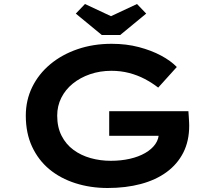

<svg xmlns="http://www.w3.org/2000/svg" viewBox="-20 -930 1070 960"><path d="M518 10Q432 10 357 -14Q282 -38 227 -83.5Q172 -129 140.5 -196.5Q109 -264 109 -352Q109 -429 141 -494.5Q173 -560 231 -608.5Q289 -657 367.5 -684Q446 -711 538 -711Q612 -711 674.5 -694.5Q737 -678 785.5 -652Q834 -626 864 -595L771 -492Q740 -516 704 -535Q668 -554 626 -565Q584 -576 537 -576Q480 -576 430.5 -559Q381 -542 344 -512Q307 -482 286.5 -441Q266 -400 266 -352Q266 -294 288 -251Q310 -208 347.5 -180.5Q385 -153 433 -139.5Q481 -126 534 -126Q585 -126 629 -136Q673 -146 706 -165Q739 -184 757 -210Q775 -236 774 -267L773 -285L794 -251H526V-374H922Q923 -360 924 -345Q925 -330 925.5 -318.5Q926 -307 926 -302Q926 -225 896.5 -167Q867 -109 813 -69.5Q759 -30 684 -10Q609 10 518 10ZM489 -755 359 -862 405 -910 550 -842H520L665 -910L711 -862L581 -755Z"/></svg>

Font: Lexend Tera SemiBold
Style: Regular
Weight: 600
Version: Version 1.007